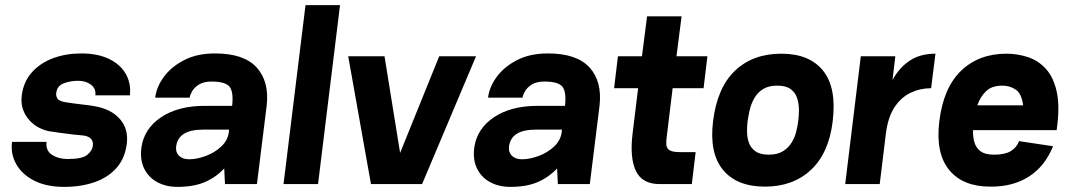

<svg xmlns="http://www.w3.org/2000/svg" viewBox="-20 -720 4179 751"><path d="M231 11Q162 11 114.5 -13Q67 -37 44 -77Q21 -117 27 -165H162Q158 -131 183.5 -114.5Q209 -98 245 -98Q302 -98 321.5 -114.5Q341 -131 343 -149Q348 -184 306 -190Q292 -191 265 -194Q238 -197 211 -201Q184 -205 170 -207Q118 -219 88.5 -257.5Q59 -296 65 -346Q72 -401 105 -437.5Q138 -474 188 -492.5Q238 -511 298 -511Q362 -511 406.5 -489.5Q451 -468 472 -431Q493 -394 488 -347H353Q356 -374 335.5 -389Q315 -404 286 -404Q255 -404 229 -394Q203 -384 200 -356Q198 -345 205 -334Q212 -323 244 -319Q250 -318 268 -315.5Q286 -313 308.5 -310.5Q331 -308 348 -305Q414 -294 448.5 -255Q483 -216 476 -158Q469 -101 436 -63.5Q403 -26 350 -7.5Q297 11 231 11Z M674 11Q630 11 596 -7Q562 -25 544.5 -59.5Q527 -94 533 -142Q543 -216 609.5 -261Q676 -306 781 -306H888Q894 -359 878.5 -380Q863 -401 807 -401Q777 -401 758.5 -389.5Q740 -378 731.5 -363Q723 -348 722 -338H587Q592 -380 621 -419.5Q650 -459 700.5 -485Q751 -511 821 -511Q934 -511 984 -456Q1034 -401 1023 -306L985 0H860L857 -61Q824 -26 780.5 -7.5Q737 11 674 11ZM720 -97Q750 -97 785 -110Q820 -123 845.5 -147Q871 -171 875 -203L876 -213H774Q677 -213 669 -147Q666 -125 680 -111Q694 -97 720 -97Z M1175 -700H1310L1224 0H1089Z M1431 0 1342 -500H1484L1545 -122L1698 -500H1842L1631 0Z M1976 11Q1932 11 1898 -7Q1864 -25 1846.5 -59.5Q1829 -94 1835 -142Q1845 -216 1911.5 -261Q1978 -306 2083 -306H2190Q2196 -359 2180.5 -380Q2165 -401 2109 -401Q2079 -401 2060.5 -389.5Q2042 -378 2033.5 -363Q2025 -348 2024 -338H1889Q1894 -380 1923 -419.5Q1952 -459 2002.5 -485Q2053 -511 2123 -511Q2236 -511 2286 -456Q2336 -401 2325 -306L2287 0H2162L2159 -61Q2126 -26 2082.5 -7.5Q2039 11 1976 11ZM2022 -97Q2052 -97 2087 -110Q2122 -123 2147.5 -147Q2173 -171 2177 -203L2178 -213H2076Q1979 -213 1971 -147Q1968 -125 1982 -111Q1996 -97 2022 -97Z M2397 -500H2491L2511 -656H2646L2626 -500H2747L2732 -375H2611L2588 -186Q2585 -166 2586.5 -152.5Q2588 -139 2599.5 -132Q2611 -125 2641 -125H2701L2686 0H2560Q2492 0 2467.5 -51Q2443 -102 2454 -195L2476 -375H2382Z M2769 -245Q2785 -377 2855 -443.5Q2925 -510 3036 -510Q3146 -510 3199.5 -443.5Q3253 -377 3237 -245Q3222 -121 3152 -55.5Q3082 10 2972 10Q2862 10 2808 -55.5Q2754 -121 2769 -245ZM2987 -115Q3021 -115 3042.5 -128.5Q3064 -142 3076.5 -162.5Q3089 -183 3094.5 -205.5Q3100 -228 3102 -245Q3105 -266 3105 -290Q3105 -314 3098 -336Q3091 -358 3072.5 -371.5Q3054 -385 3020 -385Q2986 -385 2964.5 -371.5Q2943 -358 2930.5 -336Q2918 -314 2912.5 -290Q2907 -266 2904 -245Q2902 -228 2902 -205.5Q2902 -183 2909 -162.5Q2916 -142 2934.5 -128.5Q2953 -115 2987 -115Z M3286 0 3347 -500H3482L3471 -407Q3497 -455 3538 -482.5Q3579 -510 3639 -510L3622 -375Q3579 -375 3541.5 -357Q3504 -339 3478.5 -300Q3453 -261 3445 -197L3421 0Z M3966 -168 4099 -148Q4067 -69 4004 -29Q3941 11 3853 10Q3746 10 3692.5 -55.5Q3639 -121 3654 -245Q3670 -377 3739.5 -443.5Q3809 -510 3917 -510Q3960 -510 4001 -496.5Q4042 -483 4072 -449.5Q4102 -416 4114 -358Q4126 -300 4113 -211H3786Q3785 -189 3790.5 -166.5Q3796 -144 3814 -129.5Q3832 -115 3868 -115Q3910 -115 3933 -128.5Q3956 -142 3966 -168ZM3901 -385Q3858 -385 3835.5 -362Q3813 -339 3803 -308H3982Q3976 -354 3953 -369.5Q3930 -385 3901 -385Z"/></svg>

Font: Haskoy ExtraBold
Style: Italic
Weight: 800
Designer: Ertekin Erdin
Foundry: Ertekin Erdin
Version: Version 2.000; ttfautohint (v1.8.4.7-5d5b)